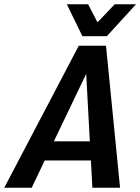

<svg xmlns="http://www.w3.org/2000/svg" viewBox="-65 -882 659 902"><path d="M369 0 362 -128H145L84 0H-45L305 -667H433L499 0ZM188 -218H357L340 -535ZM574 -862 437 -712H322L249 -862H349L393 -777L474 -862Z"/></svg>

Font: Epunda Sans SemiBold
Style: Italic
Weight: 600
Italic angle: -12.0243°
Designer: Simon Atzbach
Foundry: typofactur
Version: Version 2.204; ttfautohint (v1.8.4.7-5d5b)